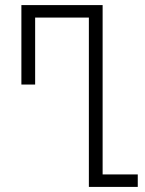

<svg xmlns="http://www.w3.org/2000/svg" viewBox="-20 -734 571 754"><path d="M329 0H521V-49H383V-714H64V-402H118V-665H329Z"/></svg>

Font: Noto Sans Georgian ExtraCondensed Light
Style: Regular
Weight: 300
Width: 2
Designer: Monotype Design Team, Akaki Razmadze
Foundry: Google LLC
Version: Version 2.005